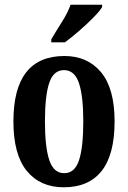

<svg xmlns="http://www.w3.org/2000/svg" viewBox="-20 -786 544 816"><path d="M251 10Q151 10 94 -59.5Q37 -129 37 -270Q37 -548 254 -548Q352 -548 409.5 -479Q467 -410 467 -270Q467 -129 412 -59.5Q357 10 251 10ZM253 -50Q298 -50 316 -105.5Q334 -161 334 -270Q334 -378 315.5 -433Q297 -488 252 -488Q207 -488 189 -433Q171 -378 171 -270Q171 -161 189.5 -105.5Q208 -50 253 -50ZM198 -619Q218 -653 243 -692.5Q268 -732 280 -766H414V-756Q404 -739 376.5 -711Q349 -683 316 -654.5Q283 -626 256 -606H198Z"/></svg>

Font: Noto Serif Ethiopic ExtraCondensed
Style: Bold
Weight: 700
Width: 2
Designer: Monotype Design Team
Foundry: Monotype Imaging Inc.
Version: Version 2.102; ttfautohint (v1.8.4.7-5d5b)